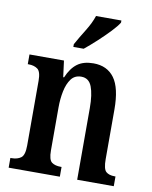

<svg xmlns="http://www.w3.org/2000/svg" viewBox="-86 -830 706 894"><g transform="rotate(10 267.5 -383.0)"><path d="M17 0V-46H23Q50 -46 67 -58.5Q84 -71 84 -117V-423Q84 -466 67.5 -478Q51 -490 25 -490H21V-536H184L194 -459H198Q217 -504 246 -525.5Q275 -547 322 -547Q387 -547 421 -500.5Q455 -454 455 -352V-118Q455 -71 469 -58.5Q483 -46 510 -46H514V0H341V-339Q341 -403 327 -439.5Q313 -476 277 -476Q246 -476 229 -453Q212 -430 204.5 -393.5Q197 -357 197 -316V-113Q197 -69 212.5 -57.5Q228 -46 255 -46H259V0ZM216 -619Q236 -655 260 -693.5Q284 -732 295 -766H415V-756Q405 -739 379 -711.5Q353 -684 322 -655.5Q291 -627 265 -606H216Z"/></g></svg>

Font: Noto Serif Devanagari ExtraCondensed SemiBold
Style: Regular
Weight: 600
Width: 2
Designer: Universal Thirst, Indian Type Foundry and the Monotype Design Team
Foundry: Monotype Imaging Inc.
Version: Version 2.004; ttfautohint (v1.8.4.7-5d5b)